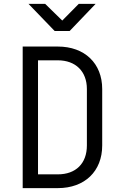

<svg xmlns="http://www.w3.org/2000/svg" viewBox="-20 -970 640 990"><path d="M262 -810H339L473 -950H386L301 -864L213 -950H127ZM97 0H278C417 0 507 -87 507 -220V-511C507 -643 417 -730 278 -730H97ZM176 -71V-659H278C370 -659 428 -602 428 -511V-220C428 -127 371 -71 278 -71Z"/></svg>

Font: JetBrains Mono Light
Style: Regular
Weight: 336
Monospace: yes
Designer: Philipp Nurullin, Konstantin Bulenkov
Foundry: JetBrains
Version: Version 2.305